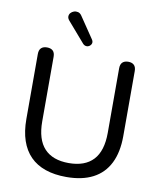

<svg xmlns="http://www.w3.org/2000/svg" viewBox="-101 -1025 932 1114"><g transform="rotate(10 365.5 -468.5)"><path d="M366 9Q296 9 242.5 -9.5Q189 -28 153 -64.5Q117 -101 98.5 -155.5Q80 -210 80 -282V-665Q80 -689 92 -700.5Q104 -712 126 -712Q149 -712 161 -700.5Q173 -689 173 -665V-285Q173 -178 222 -125.5Q271 -73 366 -73Q461 -73 510 -125.5Q559 -178 559 -285V-665Q559 -689 571 -700.5Q583 -712 605 -712Q627 -712 639 -700.5Q651 -689 651 -665V-282Q651 -187 618.5 -122Q586 -57 522.5 -24Q459 9 366 9ZM328 -770 226 -888Q216 -900 216.5 -911.5Q217 -923 224.5 -931.5Q232 -940 243.5 -944Q255 -948 267.5 -945Q280 -942 289 -929L375 -802Q382 -791 379.5 -781Q377 -771 368 -764.5Q359 -758 348 -759Q337 -760 328 -770Z"/></g></svg>

Font: Nunito ExtraLight Medium
Style: Regular
Weight: 500
Version: Version 3.602